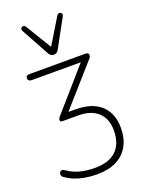

<svg xmlns="http://www.w3.org/2000/svg" viewBox="-172 -833 821 1099"><g transform="rotate(-20 238.0 -283.0)"><path d="M224 188Q167 188 117.5 174.5Q68 161 33 134Q26 129 24.5 122.5Q23 116 24.5 110Q26 104 30.5 100Q35 96 42 96Q49 96 56 102Q91 127 132 138Q173 149 224 149Q310 149 354 106.5Q398 64 398 -17Q398 -88 355.5 -127Q313 -166 236 -166H141Q131 -166 127.5 -170.5Q124 -175 126.5 -182.5Q129 -190 135 -197L365 -460V-447H54Q44 -447 38 -452Q32 -457 32 -466Q32 -484 54 -484H396Q405 -484 409.5 -480.5Q414 -477 414.5 -471.5Q415 -466 413 -460Q411 -454 406 -449L171 -183V-204H234Q300 -204 346 -182Q392 -160 416.5 -118Q441 -76 441 -17Q441 47 415.5 93Q390 139 341.5 163.5Q293 188 224 188ZM224 -540Q215 -540 207.5 -544.5Q200 -549 194 -560L101 -730Q97 -738 99 -744Q101 -750 106.5 -752.5Q112 -755 118 -753.5Q124 -752 128 -746L224 -588L320 -746Q324 -752 330 -753.5Q336 -755 341.5 -752.5Q347 -750 349 -744Q351 -738 347 -730L254 -560Q248 -549 240.5 -544.5Q233 -540 224 -540Z"/></g></svg>

Font: Nunito ExtraLight ExtraLight
Style: Regular
Weight: 250
Version: Version 3.602